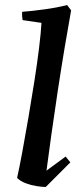

<svg xmlns="http://www.w3.org/2000/svg" viewBox="-20 -732 325 764"><path d="M162 12Q147 12 125 8.5Q103 5 82 -3Q61 -11 48 -24Q57 -64 68.5 -126Q80 -188 92.5 -261Q105 -334 116.5 -407Q128 -480 135.5 -541.5Q143 -603 145 -641L70 -652Q67 -667 68 -685Q108 -688 158.5 -695Q209 -702 247 -712L263 -691Q251 -625 237 -541Q223 -457 209.5 -368Q196 -279 184.5 -197Q173 -115 165 -53L241 -109L260 -86Z"/></svg>

Font: Labrada SemiBold
Style: Italic
Weight: 600
Italic angle: -7°
Designer: Mercedes Jáuregui
Foundry: Omnibus-Type Team
Version: Version 1.000; ttfautohint (v1.8.4.7-5d5b)